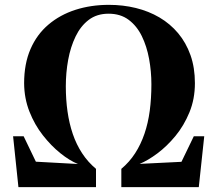

<svg xmlns="http://www.w3.org/2000/svg" viewBox="-20 -772 896 792"><path d="M56 0 34 -210H77.5L128 -105L301.5 -95.5Q267 -109.5 229 -140Q191 -170.5 157 -213.8Q123 -257 101.5 -311.5Q80 -366 79.5 -428.5Q79.5 -509 105.8 -569.5Q132 -630 179.8 -670.5Q227.5 -711 291.2 -731.5Q355 -752 429 -752Q487.5 -752 540.5 -739Q593.5 -726 637.8 -700Q682 -674 714.8 -635Q747.5 -596 765.8 -544.5Q784 -493 784 -429Q784 -363.5 761.5 -308.8Q739 -254 703.8 -211.2Q668.5 -168.5 629.2 -139.2Q590 -110 556 -96L728.5 -104.5L779.5 -210H822.5L800 0H480.5V-75.5Q514 -103.5 537.5 -140Q561 -176.5 576 -220.5Q591 -264.5 597.8 -315.8Q604.5 -367 604.5 -424.5Q604.5 -477.5 595 -529.2Q585.5 -581 565 -623Q544.5 -665 510.8 -690.2Q477 -715.5 428 -715.5Q379.5 -715.5 346 -690Q312.5 -664.5 291.8 -621.5Q271 -578.5 261.2 -525.2Q251.5 -472 251.5 -416Q251.5 -361.5 258.5 -312.2Q265.5 -263 280.2 -219.5Q295 -176 318.8 -139.8Q342.5 -103.5 376 -75.5V0Z"/></svg>

Font: Merriweather 120pt ExtraBold
Style: Regular
Weight: 800
Version: Version 2.100